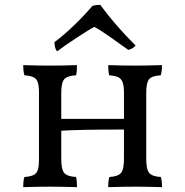

<svg xmlns="http://www.w3.org/2000/svg" viewBox="-20 -771 765 793"><path d="M644 -40Q649 -28 649 2Q581 0 539 0Q489 0 427 2Q427 -28 432 -40Q467 -42 479.5 -56.5Q492 -71 492 -114V-236Q300 -236 233 -231V-114Q233 -71 245.5 -56.5Q258 -42 294 -40Q298 -27 298 2Q230 0 188 0Q138 0 76 2Q76 -28 81 -40Q106 -42 118.5 -48Q131 -54 136 -69Q141 -84 141 -114V-387Q141 -416 136 -431Q131 -446 118.5 -452Q106 -458 81 -460Q76 -474 76 -502Q140 -500 188 -500Q228 -500 298 -502Q298 -473 294 -460Q258 -458 245.5 -444Q233 -430 233 -387V-280H492V-387Q492 -416 486.5 -431Q481 -446 468.5 -452Q456 -458 431 -460Q427 -475 427 -502Q491 -500 538 -500Q579 -500 649 -502Q649 -476 644 -460Q608 -458 596 -444Q584 -430 584 -387V-114Q584 -71 596.5 -56.5Q609 -42 644 -40ZM205 -597Q244 -626 286.5 -667Q329 -708 362 -747Q377 -751 394 -751Q459 -663 540 -583Q530 -570 510 -565L473 -591Q406 -640 370 -660Q348 -649 295 -614Q242 -579 216 -559Q210 -565 207.5 -576Q205 -587 205 -597Z"/></svg>

Font: Vollkorn SC
Style: Regular
Weight: 400
Designer: Friedrich Althausen
Foundry: Friedrich Althausen
Version: Version 4.015